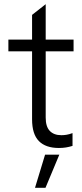

<svg xmlns="http://www.w3.org/2000/svg" viewBox="-20 -696 391 916"><path d="M261 10Q198 10 165.5 -23Q133 -56 133 -127V-625L198 -676V-135Q198 -92 217.5 -71.5Q237 -51 273 -51Q284 -51 297 -53Q310 -55 326 -61V0Q310 5 294.5 7.5Q279 10 261 10ZM20 -451V-507H331V-451ZM147 200 195 42H263L197 200Z"/></svg>

Font: TikTok Sans Light
Style: Regular
Weight: 300
Version: Version 4.000